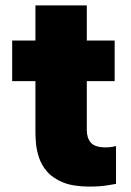

<svg xmlns="http://www.w3.org/2000/svg" viewBox="-20 -680 484 710"><path d="M311 10Q251 10 213 -5.5Q175 -21 154 -45.5Q133 -70 124 -98Q115 -126 113 -150.5Q111 -175 111 -191V-380H25V-530H111V-660H301V-530H404V-380H301V-198Q301 -170 316 -152.5Q331 -135 371 -135Q387 -135 398 -137.5Q409 -140 409 -140V0Q409 0 379.5 5Q350 10 311 10Z"/></svg>

Font: Be Vietnam Pro Black
Style: Regular
Weight: 900
Designer: Lam Bao, Tony Le, Vietanh Nguyen
Foundry: Yellow Type Foundry
Version: Version 1.002; ttfautohint (v1.8.3)